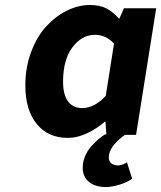

<svg xmlns="http://www.w3.org/2000/svg" viewBox="-20 -543 649 773"><path d="M482.9 0Q418 46.4 418 90.8Q418 106.9 428.7 115Q439.5 123 455.1 123Q470.7 123 491.2 110.8L512.2 176.8Q491.2 191.4 460.4 200.7Q429.7 210 405.8 210Q363.8 210 338.4 189.5Q313 168.9 313 131.8Q313 108.9 322.3 86.7Q331.5 64.5 346.2 47.6Q360.8 30.8 374.8 18.8Q388.7 6.8 402.8 -2H408.2L404.8 -53.2H401.9Q368.7 -23.9 329.3 -5.9Q290 12.2 253.9 12.2Q173.3 12.2 127.7 -44.2Q82 -100.6 82 -199.2Q82 -272 105.5 -334.2Q128.9 -396.5 166.3 -437Q203.6 -477.5 249.5 -500.2Q295.4 -522.9 341.8 -522.9Q381.8 -522.9 408.7 -509Q435.5 -495.1 460 -466.8L479 -509.8H608.9L527.8 0ZM311 -107.9Q360.4 -107.9 405.8 -157.2L439 -367.2Q407.2 -402.8 361.8 -402.8Q310.1 -402.8 272 -353Q233.9 -303.2 233.9 -213.9Q233.9 -161.6 253.9 -134.8Q273.9 -107.9 311 -107.9Z"/></svg>

Font: Office Code Pro D Bold Italic
Style: Regular
Weight: 700
Italic angle: -9°
Designer: Nathan Rutzky & Paul D. Hunt
Foundry: Adobe Systems Incorporated
Version: Version 1.004;PS 001.004;hotconv 1.0.70;makeotf.lib2.5.58329